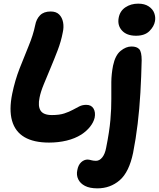

<svg xmlns="http://www.w3.org/2000/svg" viewBox="-20 -773 871 1053"><path d="M249 9Q165 9 114 -21Q63 -51 46 -111Q29 -171 47 -259Q62 -332 87.5 -397.5Q113 -463 137.5 -522Q162 -581 173 -635Q179 -668 199.5 -689Q220 -710 258 -710Q288 -710 304.5 -693.5Q321 -677 326 -650.5Q331 -624 324 -594Q315 -546 296 -496.5Q277 -447 257 -399.5Q237 -352 220 -310.5Q203 -269 197 -238Q187 -191 202.5 -166.5Q218 -142 265 -142Q306 -142 333 -151Q360 -160 379 -170.5Q398 -181 415 -189.5Q432 -198 453 -198Q481 -198 493 -177.5Q505 -157 499 -127Q493 -102 474 -78Q455 -54 426 -35Q391 -13 345.5 -2Q300 9 249 9ZM514 260Q472 260 446 246.5Q420 233 409 210Q398 187 404 160Q409 132 425 117Q441 102 461 102Q467 102 472 103.5Q477 105 482 106Q487 107 492.5 108Q498 109 506 109Q526 109 541 90Q556 71 562 38Q580 -51 585.5 -115.5Q591 -180 590.5 -230Q590 -280 590.5 -323.5Q591 -367 600 -413Q612 -470 641.5 -494Q671 -518 701 -518Q730 -518 743.5 -503.5Q757 -489 757 -442Q755 -353 750 -265Q745 -177 735 -94Q725 -11 710 65Q688 171 636.5 215.5Q585 260 514 260ZM726 -577Q675 -577 649 -605.5Q623 -634 631 -676Q638 -713 668 -733Q698 -753 738 -753Q773 -753 795.5 -738Q818 -723 826 -701Q834 -679 830 -657Q825 -628 799.5 -602.5Q774 -577 726 -577Z"/></svg>

Font: Shantell Sans
Style: Bold Italic
Weight: 700
Italic angle: -11°
Designer: Stephen Nixon, Anya Danilova, Shantell Martin
Foundry: Arrow Type
Version: Version 1.011;[c5ecc13dd]